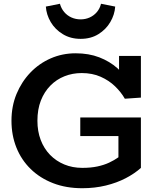

<svg xmlns="http://www.w3.org/2000/svg" viewBox="-20 -982 846 1016"><path d="M415.5 14Q329.6 14 260.6 -12.8Q191.5 -39.6 142.2 -87.8Q92.9 -135.9 66.8 -201.1Q40.7 -266.4 40.7 -343Q40.7 -419.9 67.4 -484.6Q94.2 -549.3 140.7 -597.9Q187.2 -646.4 248.6 -673.2Q310 -700 380.1 -700Q450 -700 505.4 -678.6Q560.8 -657.1 601.5 -620.9Q642.3 -584.6 666.7 -539.1L609.9 -556.7V-686H725.6V-465.5L640.6 -459.6Q620.7 -494.5 588.7 -525.4Q556.7 -556.3 512.7 -575.8Q468.8 -595.4 412.3 -595.4Q363.8 -595.4 321.3 -578.5Q278.8 -561.7 246.7 -529Q214.5 -496.4 196.2 -449.8Q178 -403.2 178 -343Q178 -287.4 195.3 -241.6Q212.7 -195.8 244.7 -162.7Q276.8 -129.7 320.3 -111.7Q363.8 -93.7 415.5 -93.7Q460.2 -93.7 495.1 -101.1Q529.9 -108.5 557.3 -121.3Q584.8 -134.1 606.7 -149.7V-261.9H404.8V-360.3H725.6V-93.5Q692.5 -63.7 645.4 -39.1Q598.3 -14.5 539.8 -0.2Q481.3 14 415.5 14ZM406.5 -776.4Q353.3 -776.4 312.5 -801.2Q271.7 -825.9 248.6 -865Q225.5 -904.1 222.6 -947.2L297.1 -962.1Q303.8 -937.3 319.5 -918.6Q335.2 -899.9 357.7 -889.7Q380.3 -879.5 406.7 -879.5Q432.6 -879.5 455 -889.7Q477.3 -899.9 493 -918.6Q508.6 -937.3 514.6 -962.1L589.6 -947.2Q586.7 -904.1 563.6 -865Q540.6 -825.9 500.6 -801.2Q460.7 -776.4 406.5 -776.4Z"/></svg>

Font: BioRhyme ExtraBold
Style: Regular
Weight: 800
Designer: Aoife Mooney
Foundry: Aoife Mooney Type
Version: Version 1.600;gftools[0.9.33]